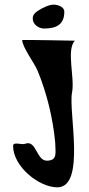

<svg xmlns="http://www.w3.org/2000/svg" viewBox="-20 -696 382 821"><path d="M198 -675C192.3 -673.8 171 -669 141 -649C126.9 -639.6 120 -631.1 120 -616C120 -591.4 146 -574 168 -574C220.1 -574 255 -590.1 255 -646C255 -668.4 221 -680 198 -675ZM300 -522C300 -522 75 -526.3 75 -525C75 -494.6 127.1 -426.9 141 -393C180.5 -296.9 206.3 -190.9 216 -87C216 -46.4 228.9 -9 180 -9C135.4 -9 135.4 -100.4 87 -81C72.7 -75.3 36 -92 36 -72C36 16.1 146.9 105 225 105C348.2 105 271.9 -219.4 288 -300C300.7 -363.7 262.5 -481.9 300 -522Z"/></svg>

Font: Rocketfuel
Style: Regular
Weight: 400
Designer: Mew Too
Foundry: Cannot Into Space Fonts.
Version: Version 0.27